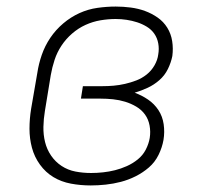

<svg xmlns="http://www.w3.org/2000/svg" viewBox="-20 -558 640 586"><path d="M257 8Q226 8 196.5 2.5Q167 -3 143 -17.5Q119 -32 102 -55.5Q85 -79 77.5 -107Q70 -135 70 -165Q70 -195 75 -226L94 -336Q98 -363 107.5 -390.5Q117 -418 133.5 -442.5Q150 -467 173 -486.5Q196 -506 222.5 -518Q249 -530 277.5 -534Q306 -538 333 -538Q356 -538 379 -535Q402 -532 422.5 -524.5Q443 -517 461 -504.5Q479 -492 490.5 -473.5Q502 -455 505.5 -432.5Q509 -410 506 -387Q502 -367 492.5 -347.5Q483 -328 466.5 -313.5Q450 -299 430.5 -290Q411 -281 391 -275Q413 -267 432 -254Q451 -241 463.5 -222Q476 -203 479.5 -179Q483 -155 479 -131Q475 -108 464 -85.5Q453 -63 434.5 -47Q416 -31 394 -20Q372 -9 349 -3Q326 3 302.5 5.5Q279 8 257 8ZM258 -30Q276 -30 294.5 -32Q313 -34 331 -38.5Q349 -43 367 -51Q385 -59 400.5 -71.5Q416 -84 425 -101.5Q434 -119 437 -137Q440 -156 436.5 -175Q433 -194 422.5 -208.5Q412 -223 396 -232.5Q380 -242 362 -247.5Q344 -253 325 -255Q306 -257 286 -257H227L233 -295H293Q310 -295 327 -296.5Q344 -298 361.5 -302Q379 -306 396 -312.5Q413 -319 427.5 -330.5Q442 -342 451.5 -358.5Q461 -375 463 -392Q466 -409 463 -425.5Q460 -442 451 -455Q442 -468 428 -476.5Q414 -485 398.5 -490Q383 -495 366.5 -497.5Q350 -500 333 -500Q310 -500 286.5 -496Q263 -492 241 -482Q219 -472 200 -455.5Q181 -439 167.5 -418.5Q154 -398 146.5 -375Q139 -352 135 -329L117 -219Q113 -195 112.5 -171Q112 -147 117.5 -124.5Q123 -102 136 -83Q149 -64 168 -51.5Q187 -39 210 -34.5Q233 -30 258 -30Z"/></svg>

Font: Iosevka Slab XLtEx
Style: Italic
Weight: 200
Width: 7
Italic angle: -9°
Monospace: yes
Designer: Belleve Invis
Foundry: Belleve Invis
Version: Version 11.1.0; ttfautohint (v1.8.3)